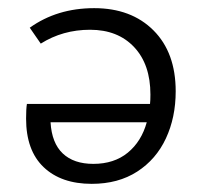

<svg xmlns="http://www.w3.org/2000/svg" viewBox="-20 -443 493 471"><path d="M44 -152Q44 -176 46 -188H348Q349 -196 349 -211Q349 -285 309 -327.5Q269 -370 201 -370Q134 -370 80 -336L53 -375Q120 -423 211 -423Q302 -423 356.5 -368.5Q411 -314 411 -219Q411 -155 387 -103.5Q363 -52 316.5 -22Q270 8 205 8Q130 8 87 -33Q44 -74 44 -152ZM209 -41Q260 -41 293.5 -68.5Q327 -96 340 -143H104Q107 -92 134 -66.5Q161 -41 209 -41Z"/></svg>

Font: LXGW Bright GB
Style: Regular
Weight: 400
Designer: Christian Thalmann (Catharsis Fonts)
Foundry: LXGW / Christian Thalmann (Catharsis Fonts) / Fontworks Inc.
Version: Version 5.510